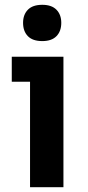

<svg xmlns="http://www.w3.org/2000/svg" viewBox="-20 -779 365 799"><path d="M105 -439H29V-543H244V0H105ZM76 -684Q76 -718 96 -738.5Q116 -759 156 -759Q195 -759 215 -738.5Q235 -718 235 -684Q235 -649 215 -628.5Q195 -608 156 -608Q116 -608 96 -628.5Q76 -649 76 -684Z"/></svg>

Font: Sora-SIA SemiBold
Style: Regular
Weight: 600
Designer: Jonathan Barnbrook, Julián Moncada
Foundry: Barnbrook Fonts
Version: Version 2.000